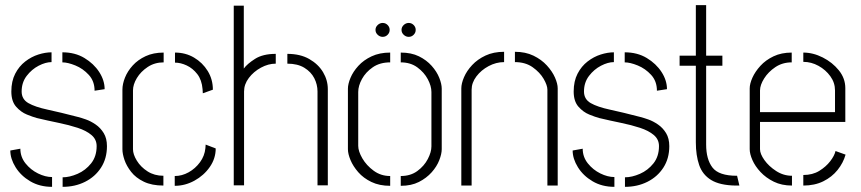

<svg xmlns="http://www.w3.org/2000/svg" viewBox="-20 -720 3341 745"><path d="M223 5V-32Q250 -32 281 -45.5Q312 -59 333.5 -86Q355 -113 355 -153Q355 -179 335 -196Q315 -213 281.5 -224Q248 -235 206.5 -243.5Q165 -252 123 -262Q108 -266 84.5 -275.5Q61 -285 42.5 -306Q24 -327 24 -365Q24 -405 39 -434Q54 -463 78 -481.5Q102 -500 129 -508.5Q156 -517 180 -517V-479Q157 -479 130 -465Q103 -451 83.5 -425.5Q64 -400 64 -365Q64 -335 90 -320Q116 -305 165 -294.5Q214 -284 283 -266Q295 -263 313.5 -256.5Q332 -250 351 -237Q370 -224 382.5 -203.5Q395 -183 395 -153Q395 -105 372 -69.5Q349 -34 310 -14.5Q271 5 223 5ZM182 5Q134 5 97.5 -16.5Q61 -38 40.5 -71Q20 -104 20 -136L59 -143Q59 -111 79 -86Q99 -61 127.5 -47Q156 -33 182 -33ZM347 -368Q347 -405 324.5 -429.5Q302 -454 272.5 -466Q243 -478 222 -478V-517Q271 -517 307.5 -495Q344 -473 365 -440.5Q386 -408 386 -374Z M614 0Q569 0 538 -15Q507 -30 489 -53Q471 -76 463 -99.5Q455 -123 455 -141V-372Q455 -394 465 -419Q475 -444 495 -466Q515 -488 545 -502Q575 -516 615 -516V-478Q580 -478 553 -460Q526 -442 511 -417Q496 -392 496 -369V-141Q496 -121 511 -96.5Q526 -72 552.5 -55Q579 -38 614 -38ZM658 1V-37Q686 -37 712 -51.5Q738 -66 756 -90.5Q774 -115 777 -145L778 -159L817 -144Q817 -105 794 -72Q771 -39 734.5 -19Q698 1 658 1ZM767 -358 766 -374Q763 -410 745.5 -432.5Q728 -455 704.5 -466Q681 -477 659 -477V-516Q700 -516 733 -496.5Q766 -477 786 -444.5Q806 -412 806 -372Z M887 -1V-698H926V-454Q939 -472 969.5 -491.5Q1000 -511 1050 -511V-473Q1021 -473 992.5 -457.5Q964 -442 945.5 -417.5Q927 -393 927 -365V-1ZM1212 -1V-365Q1212 -392 1199.5 -416.5Q1187 -441 1161 -457Q1135 -473 1095 -473V-511Q1145 -511 1180 -491Q1215 -471 1233.5 -440Q1252 -409 1252 -374V-1Z M1566 -577Q1555 -577 1546.5 -585Q1538 -593 1538 -604Q1538 -615 1546.5 -623Q1555 -631 1566 -631Q1577 -631 1585 -623Q1593 -615 1593 -604Q1593 -593 1585 -585Q1577 -577 1566 -577ZM1465 -577Q1454 -577 1445.5 -585Q1437 -593 1437 -604Q1437 -615 1445.5 -623Q1454 -631 1465 -631Q1476 -631 1484 -623Q1492 -615 1492 -604Q1492 -593 1484 -585Q1476 -577 1465 -577ZM1494 1Q1452 1 1421 -14Q1390 -29 1370 -52Q1350 -75 1340 -99Q1330 -123 1330 -141V-376Q1330 -394 1340 -418Q1350 -442 1370.5 -464.5Q1391 -487 1422 -501.5Q1453 -516 1494 -516V-478Q1454 -478 1426.5 -459Q1399 -440 1384.5 -413.5Q1370 -387 1370 -363V-154Q1370 -133 1386 -105.5Q1402 -78 1430 -57.5Q1458 -37 1494 -37ZM1535 1V-37Q1573 -37 1599.5 -56.5Q1626 -76 1640 -103Q1654 -130 1654 -152V-363Q1654 -386 1640 -412.5Q1626 -439 1599.5 -458.5Q1573 -478 1535 -478V-516Q1576 -516 1605.5 -501.5Q1635 -487 1655 -464.5Q1675 -442 1684.5 -418Q1694 -394 1694 -376V-141Q1694 -123 1684.5 -98.5Q1675 -74 1655 -51.5Q1635 -29 1605.5 -14Q1576 1 1535 1Z M1770 -377Q1770 -396 1780.5 -420.5Q1791 -445 1812 -467.5Q1833 -490 1864 -504.5Q1895 -519 1936 -519V-479Q1905 -479 1876 -463.5Q1847 -448 1828.5 -423.5Q1810 -399 1810 -372V0H1770ZM2104 -372Q2104 -389 2089.5 -414Q2075 -439 2047 -459Q2019 -479 1978 -479V-519Q2019 -519 2050 -504Q2081 -489 2102 -466Q2123 -443 2133.5 -419Q2144 -395 2144 -377V0H2104Z M2405 5V-32Q2432 -32 2463 -45.5Q2494 -59 2515.5 -86Q2537 -113 2537 -153Q2537 -179 2517 -196Q2497 -213 2463.5 -224Q2430 -235 2388.5 -243.5Q2347 -252 2305 -262Q2290 -266 2266.5 -275.5Q2243 -285 2224.5 -306Q2206 -327 2206 -365Q2206 -405 2221 -434Q2236 -463 2260 -481.5Q2284 -500 2311 -508.5Q2338 -517 2362 -517V-479Q2339 -479 2312 -465Q2285 -451 2265.5 -425.5Q2246 -400 2246 -365Q2246 -335 2272 -320Q2298 -305 2347 -294.5Q2396 -284 2465 -266Q2477 -263 2495.5 -256.5Q2514 -250 2533 -237Q2552 -224 2564.5 -203.5Q2577 -183 2577 -153Q2577 -105 2554 -69.5Q2531 -34 2492 -14.5Q2453 5 2405 5ZM2364 5Q2316 5 2279.5 -16.5Q2243 -38 2222.5 -71Q2202 -104 2202 -136L2241 -143Q2241 -111 2261 -86Q2281 -61 2309.5 -47Q2338 -33 2364 -33ZM2529 -368Q2529 -405 2506.5 -429.5Q2484 -454 2454.5 -466Q2425 -478 2404 -478V-517Q2453 -517 2489.5 -495Q2526 -473 2547 -440.5Q2568 -408 2568 -374Z M2834 0Q2773 -1 2739.5 -21.5Q2706 -42 2693 -79.5Q2680 -117 2680 -168V-465H2617V-504H2680V-700H2720V-504H2783V-465H2720V-159Q2720 -102 2744.5 -70Q2769 -38 2839 -38H2840L2849 0Z M3053 0Q3013 0 2982.5 -15Q2952 -30 2931 -52.5Q2910 -75 2899.5 -99Q2889 -123 2889 -141V-377Q2889 -395 2899.5 -418.5Q2910 -442 2930.5 -464.5Q2951 -487 2981.5 -501.5Q3012 -516 3052 -516V-478Q3016 -478 2988.5 -459.5Q2961 -441 2945 -415.5Q2929 -390 2929 -369V-285H3220V-369Q3220 -399 3202 -424Q3184 -449 3156 -464.5Q3128 -480 3097 -480V-516Q3135 -516 3172.5 -497Q3210 -478 3235 -447Q3260 -416 3260 -378V-247H2929V-141Q2929 -123 2946 -99Q2963 -75 2991.5 -56.5Q3020 -38 3053 -38ZM3097 0V-41Q3133 -41 3159 -57Q3185 -73 3201.5 -94.5Q3218 -116 3222 -134L3261 -120Q3252 -88 3230 -60.5Q3208 -33 3174.5 -16.5Q3141 0 3097 0Z"/></svg>

Font: Stick No Bills ExtraLight
Style: Regular
Weight: 200
Designer: Kosala Senevirathne, Siva Puranthara, Lasantha Premarathna, Tharique Azeez
Foundry: mooniak
Version: Version 2.000